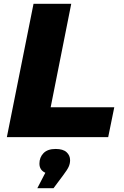

<svg xmlns="http://www.w3.org/2000/svg" viewBox="-20 -720 650 1008"><path d="M16 0 156 -700H354L246 -157H580L548 0ZM176 268 218 187Q187 173 187 139Q187 106 208.5 84Q230 62 272 62Q311 62 329.5 79Q348 96 348 121Q348 139 340.5 155.5Q333 172 311 201L261 268Z"/></svg>

Font: Montserrat ExtraBold
Style: Italic
Weight: 800
Italic angle: -11.3°
Designer: Julieta Ulanovsky
Foundry: Julieta Ulanovsky
Version: Version 9.000; ttfautohint (v1.8.4.7-5d5b)